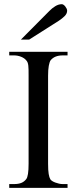

<svg xmlns="http://www.w3.org/2000/svg" viewBox="-20 -914 373 934"><path d="M24.9 0V-18.6H48.8Q69.3 -18.6 83.5 -24.2Q97.7 -29.8 107.4 -42.5Q119.1 -56.2 119.1 -117.7V-545.4Q119.1 -562.5 118.9 -574.5Q118.7 -586.4 117.7 -595Q116.7 -603.5 114.5 -609.4Q112.3 -615.2 108.4 -619.6Q99.1 -631.3 82.5 -637.9Q65.9 -644.5 48.8 -644.5H24.9V-662.1H308.6V-644.5H284.7Q245.6 -644.5 226.1 -620.6Q220.7 -612.3 217.3 -593.8Q213.9 -575.2 213.9 -545.4V-117.7Q213.9 -85.4 216.8 -67.9Q219.7 -50.3 225.1 -41.5Q227.5 -37.6 233.9 -33.4Q240.2 -29.3 248.8 -26.1Q257.3 -22.9 266.6 -20.8Q275.9 -18.6 284.7 -18.6H308.6V0ZM306.6 -861.8Q306.6 -847.7 294.2 -835.4Q281.7 -823.2 266.1 -813L121.6 -721.2H81.5L220.2 -860.8Q232.9 -874 248.8 -883.8Q264.6 -893.6 280.8 -893.6Q284.7 -893.6 289.1 -890.6Q293.5 -887.7 297.4 -882.8Q301.3 -877.9 304 -872.3Q306.6 -866.7 306.6 -861.8Z"/></svg>

Font: Doulos SIL Phon
Style: Regular
Weight: 400
Designer: Walt Agee, Victor Gaultney, Peter Martin, Debbi Hosken, Becca Hirsbrunner
Foundry: SIL International
Version: Version 5.000